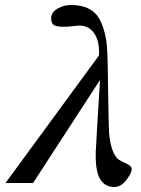

<svg xmlns="http://www.w3.org/2000/svg" viewBox="-20 -730 564 766"><path d="M504 -62Q510 -47 488 -17Q465 16 436 16Q362 16 362 -104V-127Q363 -136 363 -141Q363 -151 379 -411L112 0H2L375 -509Q378 -569 353 -601Q328 -633 284 -627Q215 -618 195 -630Q184 -638 184 -656Q184 -682 212 -697Q235 -710 263 -710Q333 -710 366 -670Q392 -637 404 -569Q410 -532 411 -384Q414 -211 415 -203Q421 -128 447 -99Q454 -91 479 -80Q499 -71 504 -62Z"/></svg>

Font: GFS Didot
Style: Italic
Weight: 400
Italic angle: -12°
Designer: Takis Katsoulidis and George D. Matthiopoulos
Foundry: George Matthiopoulos and Takis Katsoulidis
Version: Version 1.0